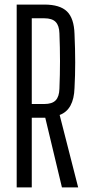

<svg xmlns="http://www.w3.org/2000/svg" viewBox="-20 -820 388 840"><path d="M53 0V-800H174Q242 -800 273 -770Q304 -740 306 -671Q309 -604 309 -547Q309 -490 306 -435Q303 -340 241 -317L322 0H251L178 -305H119V0ZM119 -365H174Q208 -365 223.5 -381Q239 -397 240 -432Q245 -553 240 -674Q239 -708 223.5 -724Q208 -740 174 -740H119Z"/></svg>

Font: Big Shoulders Display
Style: Regular
Weight: 400
Designer: Patric King
Foundry: XO Type Co
Version: Version 1.000; ttfautohint (v1.8.2)